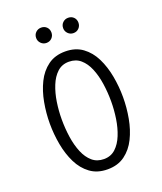

<svg xmlns="http://www.w3.org/2000/svg" viewBox="-161 -993 938 1109"><g transform="rotate(-20 308.0 -438.5)"><path d="M308 12Q245 12 201.8 -19.8Q158.5 -51.5 132.5 -104.2Q106.5 -157 94.8 -221Q83 -285 83 -350Q83 -415 94.8 -479Q106.5 -543 132.5 -595.8Q158.5 -648.5 201.8 -680.2Q245 -712 308 -712Q371 -712 414.2 -680.2Q457.5 -648.5 483.5 -595.8Q509.5 -543 521.2 -479Q533 -415 533 -350Q533 -285 521.2 -221Q509.5 -157 483.5 -104.2Q457.5 -51.5 414.2 -19.8Q371 12 308 12ZM308 -51Q350.5 -51 379.5 -77.8Q408.5 -104.5 426.2 -148.5Q444 -192.5 452 -245.2Q460 -298 460 -350Q460 -407 452 -460.5Q444 -514 426.2 -556.5Q408.5 -599 379.5 -624Q350.5 -649 308 -649Q265.5 -649 236.5 -622.2Q207.5 -595.5 189.8 -551.5Q172 -507.5 164 -454.8Q156 -402 156 -350Q156 -293 164 -239.5Q172 -186 189.8 -143.5Q207.5 -101 236.5 -76Q265.5 -51 308 -51ZM225 -795Q205.5 -795 191.8 -808.8Q178 -822.5 178 -842Q178 -862.5 191.8 -875.8Q205.5 -889 225 -889Q245.5 -889 258.8 -875.8Q272 -862.5 272 -842Q272 -822.5 258.8 -808.8Q245.5 -795 225 -795ZM391 -795Q371.5 -795 357.8 -808.8Q344 -822.5 344 -842Q344 -862.5 357.8 -875.8Q371.5 -889 391 -889Q411.5 -889 424.8 -875.8Q438 -862.5 438 -842Q438 -822.5 424.8 -808.8Q411.5 -795 391 -795Z"/></g></svg>

Font: Overpass Mono Light
Style: Regular
Weight: 300
Monospace: yes
Designer: Delve Withrington, Dave Bailey
Foundry: Delve Fonts LLC
Version: Version 4.000